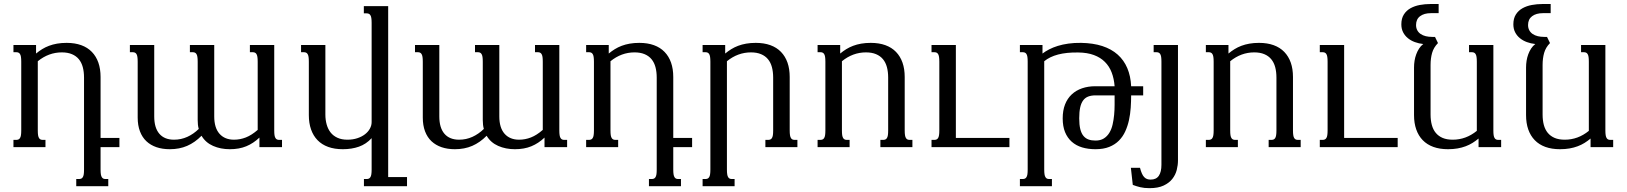

<svg xmlns="http://www.w3.org/2000/svg" viewBox="-20 -747 8260 975"><path d="M171.9 -85Q171.9 -69.8 173.3 -60.5Q174.8 -51.3 178.2 -45.9Q181.6 -40.5 186.3 -38.6Q190.9 -36.6 197.8 -36.6H210.9V0H48.3V-36.6H62Q68.4 -36.6 73.2 -38.6Q78.1 -40.5 81.5 -45.9Q85 -51.3 86.4 -60.5Q87.9 -69.8 87.9 -85V-433.6Q87.9 -448.7 86.4 -458Q85 -467.3 81.5 -472.7Q78.1 -478 73.2 -480Q68.4 -481.9 62 -481.9H48.3V-518.6H163.1V-475.1Q177.7 -487.3 193.8 -497.3Q210 -507.3 228.8 -514.4Q247.6 -521.5 269.8 -525.4Q292 -529.3 318.4 -529.3Q360.4 -529.3 392.6 -517.6Q424.8 -505.9 446.5 -483.4Q468.3 -460.9 479.5 -429Q490.7 -397 490.7 -356V-46.4H586.4V0H490.7V113.8Q490.7 128.9 492.2 138.2Q493.7 147.5 497.1 152.8Q500.5 158.2 505.1 160.2Q509.8 162.1 516.6 162.1H529.8V198.7H367.2V162.1H380.9Q387.2 162.1 392.1 160.2Q397 158.2 400.4 152.8Q403.8 147.5 405.3 138.2Q406.7 128.9 406.7 113.8V-353Q406.7 -382.3 400.4 -406Q394 -429.7 380.4 -446.3Q366.7 -462.9 345.2 -471.9Q323.7 -481 293.9 -481Q227.1 -481 171.9 -436Z M1288.6 -433.6Q1288.6 -448.7 1287.1 -458Q1285.6 -467.3 1282.2 -472.7Q1278.8 -478 1273.9 -480Q1269 -481.9 1262.7 -481.9H1249V-518.6H1372.6V-85Q1372.6 -69.8 1374 -60.5Q1375.5 -51.3 1378.9 -45.9Q1382.3 -40.5 1387 -38.6Q1391.6 -36.6 1398.4 -36.6H1412.1V0H1297.4V-48.3Q1266.6 -19 1230.5 -4.2Q1194.3 10.7 1147 10.7Q1100.1 10.7 1062 -6.1Q1023.9 -22.9 1003.4 -57.6Q969.7 -23.4 930.4 -6.3Q891.1 10.7 842.3 10.7Q804.7 10.7 774.7 0.5Q744.6 -9.8 723.4 -29.8Q702.1 -49.8 690.7 -80.1Q679.2 -110.4 679.2 -149.9V-433.6Q679.2 -448.7 677.7 -458Q676.3 -467.3 672.9 -472.7Q669.4 -478 664.6 -480Q659.7 -481.9 653.3 -481.9H639.6V-518.6H763.2V-155.8Q763.2 -98.1 789.1 -67.9Q814.9 -37.6 863.8 -37.6Q899.4 -37.6 931.2 -52Q962.9 -66.4 989.3 -92.3Q986.3 -102.5 985.1 -113.5Q983.9 -124.5 983.9 -137.2V-433.6Q983.9 -448.7 982.4 -458Q981 -467.3 977.5 -472.7Q974.1 -478 969.2 -480Q964.4 -481.9 958 -481.9H944.3V-518.6H1067.9V-155.8Q1067.9 -98.1 1094.5 -67.9Q1121.1 -37.6 1168.5 -37.6Q1199.2 -37.6 1228.5 -49.1Q1257.8 -60.5 1288.6 -87.4Z M1548.3 -433.6Q1548.3 -448.7 1546.9 -458Q1545.4 -467.3 1542 -472.7Q1538.6 -478 1533.7 -480Q1528.8 -481.9 1522.5 -481.9H1508.8V-518.6H1632.3V-165.5Q1632.3 -138.2 1638.9 -114.7Q1645.5 -91.3 1658.9 -74.2Q1672.4 -57.1 1693.6 -47.4Q1714.8 -37.6 1744.1 -37.6Q1772 -37.6 1794.7 -45.2Q1817.4 -52.7 1833.5 -65.2Q1849.6 -77.6 1858.4 -93.8Q1867.2 -109.9 1867.2 -127V-630.9Q1867.2 -646 1865.7 -655.3Q1864.3 -664.6 1860.8 -669.9Q1857.4 -675.3 1852.5 -677.2Q1847.7 -679.2 1841.3 -679.2H1827.6V-715.8H1951.2V152.3H2046.9V198.7H1828.1V162.1H1841.3Q1847.7 162.1 1852.5 160.2Q1857.4 158.2 1860.8 152.8Q1864.3 147.5 1865.7 138.2Q1867.2 128.9 1867.2 113.8V-45.4Q1839.4 -15.1 1802.7 -2.2Q1766.1 10.7 1720.7 10.7Q1678.7 10.7 1646.5 -1Q1614.3 -12.7 1592.5 -35.2Q1570.8 -57.6 1559.6 -89.6Q1548.3 -121.6 1548.3 -162.6Z M2736.3 -433.6Q2736.3 -448.7 2734.9 -458Q2733.4 -467.3 2730 -472.7Q2726.6 -478 2721.7 -480Q2716.8 -481.9 2710.4 -481.9H2696.8V-518.6H2820.3V-85Q2820.3 -69.8 2821.8 -60.5Q2823.2 -51.3 2826.7 -45.9Q2830.1 -40.5 2834.7 -38.6Q2839.4 -36.6 2846.2 -36.6H2859.9V0H2745.1V-48.3Q2714.4 -19 2678.2 -4.2Q2642.1 10.7 2594.7 10.7Q2547.9 10.7 2509.8 -6.1Q2471.7 -22.9 2451.2 -57.6Q2417.5 -23.4 2378.2 -6.3Q2338.9 10.7 2290 10.7Q2252.4 10.7 2222.4 0.5Q2192.4 -9.8 2171.1 -29.8Q2149.9 -49.8 2138.4 -80.1Q2127 -110.4 2127 -149.9V-433.6Q2127 -448.7 2125.5 -458Q2124 -467.3 2120.6 -472.7Q2117.2 -478 2112.3 -480Q2107.4 -481.9 2101.1 -481.9H2087.4V-518.6H2210.9V-155.8Q2210.9 -98.1 2236.8 -67.9Q2262.7 -37.6 2311.5 -37.6Q2347.2 -37.6 2378.9 -52Q2410.6 -66.4 2437 -92.3Q2434.1 -102.5 2432.9 -113.5Q2431.6 -124.5 2431.6 -137.2V-433.6Q2431.6 -448.7 2430.2 -458Q2428.7 -467.3 2425.3 -472.7Q2421.9 -478 2417 -480Q2412.1 -481.9 2405.8 -481.9H2392.1V-518.6H2515.6V-155.8Q2515.6 -98.1 2542.2 -67.9Q2568.8 -37.6 2616.2 -37.6Q2647 -37.6 2676.3 -49.1Q2705.6 -60.5 2736.3 -87.4Z M3080.1 -85Q3080.1 -69.8 3081.5 -60.5Q3083 -51.3 3086.4 -45.9Q3089.8 -40.5 3094.5 -38.6Q3099.1 -36.6 3106 -36.6H3119.1V0H2956.5V-36.6H2970.2Q2976.6 -36.6 2981.4 -38.6Q2986.3 -40.5 2989.7 -45.9Q2993.2 -51.3 2994.6 -60.5Q2996.1 -69.8 2996.1 -85V-433.6Q2996.1 -448.7 2994.6 -458Q2993.2 -467.3 2989.7 -472.7Q2986.3 -478 2981.4 -480Q2976.6 -481.9 2970.2 -481.9H2956.5V-518.6H3071.3V-475.1Q3085.9 -487.3 3102.1 -497.3Q3118.2 -507.3 3137 -514.4Q3155.8 -521.5 3178 -525.4Q3200.2 -529.3 3226.6 -529.3Q3268.6 -529.3 3300.8 -517.6Q3333 -505.9 3354.7 -483.4Q3376.5 -460.9 3387.7 -429Q3398.9 -397 3398.9 -356V-46.4H3494.6V0H3398.9V113.8Q3398.9 128.9 3400.4 138.2Q3401.9 147.5 3405.3 152.8Q3408.7 158.2 3413.3 160.2Q3418 162.1 3424.8 162.1H3438V198.7H3275.4V162.1H3289.1Q3295.4 162.1 3300.3 160.2Q3305.2 158.2 3308.6 152.8Q3312 147.5 3313.5 138.2Q3314.9 128.9 3314.9 113.8V-353Q3314.9 -382.3 3308.6 -406Q3302.2 -429.7 3288.6 -446.3Q3274.9 -462.9 3253.4 -471.9Q3231.9 -481 3202.1 -481Q3135.3 -481 3080.1 -436Z M3671.4 113.8Q3671.4 128.9 3672.9 138.2Q3674.3 147.5 3677.7 152.8Q3681.2 158.2 3685.8 160.2Q3690.4 162.1 3697.3 162.1H3710.4V198.7H3547.9V162.1H3561.5Q3567.9 162.1 3572.8 160.2Q3577.6 158.2 3581.1 152.8Q3584.5 147.5 3585.9 138.2Q3587.4 128.9 3587.4 113.8V-433.6Q3587.4 -448.7 3585.9 -458Q3584.5 -467.3 3581.1 -472.7Q3577.6 -478 3572.8 -480Q3567.9 -481.9 3561.5 -481.9H3547.9V-518.6H3662.6V-475.1Q3677.2 -487.3 3693.4 -497.3Q3709.5 -507.3 3728.3 -514.4Q3747.1 -521.5 3769.3 -525.4Q3791.5 -529.3 3817.9 -529.3Q3859.9 -529.3 3892.1 -517.6Q3924.3 -505.9 3946 -483.4Q3967.8 -460.9 3979 -429Q3990.2 -397 3990.2 -356V-85Q3990.2 -69.8 3991.7 -60.5Q3993.2 -51.3 3996.6 -45.9Q4000 -40.5 4004.6 -38.6Q4009.3 -36.6 4016.1 -36.6H4029.3V0H3866.7V-36.6H3880.4Q3886.7 -36.6 3891.6 -38.6Q3896.5 -40.5 3899.9 -45.9Q3903.3 -51.3 3904.8 -60.5Q3906.2 -69.8 3906.2 -85V-353Q3906.2 -382.3 3899.9 -406Q3893.6 -429.7 3879.9 -446.3Q3866.2 -462.9 3844.7 -471.9Q3823.2 -481 3793.5 -481Q3726.6 -481 3671.4 -436Z M4255.4 -85Q4255.4 -69.8 4256.8 -60.5Q4258.3 -51.3 4261.7 -45.9Q4265.1 -40.5 4269.8 -38.6Q4274.4 -36.6 4281.2 -36.6H4294.4V0H4131.8V-36.6H4145.5Q4151.9 -36.6 4156.7 -38.6Q4161.6 -40.5 4165 -45.9Q4168.5 -51.3 4169.9 -60.5Q4171.4 -69.8 4171.4 -85V-433.6Q4171.4 -448.7 4169.9 -458Q4168.5 -467.3 4165 -472.7Q4161.6 -478 4156.7 -480Q4151.9 -481.9 4145.5 -481.9H4131.8V-518.6H4246.6V-475.1Q4261.2 -487.3 4277.3 -497.3Q4293.5 -507.3 4312.3 -514.4Q4331.1 -521.5 4353.3 -525.4Q4375.5 -529.3 4401.9 -529.3Q4443.8 -529.3 4476.1 -517.6Q4508.3 -505.9 4530 -483.4Q4551.8 -460.9 4563 -429Q4574.2 -397 4574.2 -356V-85Q4574.2 -69.8 4575.7 -60.5Q4577.1 -51.3 4580.6 -45.9Q4584 -40.5 4588.6 -38.6Q4593.3 -36.6 4600.1 -36.6H4613.3V0H4450.7V-36.6H4464.4Q4470.7 -36.6 4475.6 -38.6Q4480.5 -40.5 4483.9 -45.9Q4487.3 -51.3 4488.8 -60.5Q4490.2 -69.8 4490.2 -85V-353Q4490.2 -382.3 4483.9 -406Q4477.5 -429.7 4463.9 -446.3Q4450.2 -462.9 4428.7 -471.9Q4407.2 -481 4377.4 -481Q4310.5 -481 4255.4 -436Z M5106 0H4710.4V-36.6H4724.1Q4730.5 -36.6 4735.4 -38.6Q4740.2 -40.5 4743.7 -45.9Q4747.1 -51.3 4748.5 -60.5Q4750 -69.8 4750 -85V-433.6Q4750 -448.7 4748.5 -458Q4747.1 -467.3 4743.7 -472.7Q4740.2 -478 4735.4 -480Q4730.5 -481.9 4724.1 -481.9H4710.4V-518.6H4834V-46.4H5106Z M5543 -262.7Q5522 -262.7 5506.3 -256.8Q5490.7 -251 5480.5 -237.3Q5470.2 -223.6 5465.3 -201.2Q5460.4 -178.7 5460.4 -146Q5460.4 -113.3 5465.8 -91.6Q5471.2 -69.8 5481.9 -56.9Q5492.7 -43.9 5507.8 -38.6Q5522.9 -33.2 5543 -33.2Q5568.4 -33.2 5585.4 -43.9Q5602.5 -54.7 5613.5 -72.8Q5624.5 -90.8 5629.9 -114.5Q5635.3 -138.2 5637.7 -163.6Q5640.1 -189 5640.1 -214.8Q5640.1 -240.7 5640.1 -262.7ZM5455.1 -480.5Q5396 -481.4 5353.3 -470.2Q5310.5 -459 5282.7 -436V113.8Q5282.7 128.9 5284.2 138.2Q5285.6 147.5 5289.1 152.8Q5292.5 158.2 5297.1 160.2Q5301.8 162.1 5308.6 162.1H5321.8V198.7H5159.2V162.1H5172.9Q5179.2 162.1 5184.1 160.2Q5189 158.2 5192.4 152.8Q5195.8 147.5 5197.3 138.2Q5198.7 128.9 5198.7 113.8V-433.6Q5198.7 -448.7 5197.3 -458Q5195.8 -467.3 5192.4 -472.7Q5189 -478 5184.1 -480Q5179.2 -481.9 5172.9 -481.9H5159.2V-518.6H5273.9V-475.1Q5288.6 -486.3 5307.9 -496.3Q5327.1 -506.3 5351.6 -513.9Q5376 -521.5 5405.5 -525.6Q5435.1 -529.8 5469.7 -529.3Q5531.2 -528.3 5577.6 -513.2Q5624 -498 5655.8 -469.7Q5687.5 -441.4 5704.6 -400.9Q5721.7 -360.4 5724.1 -309.1H5785.2V-262.7H5724.1Q5724.1 -231.9 5721.9 -199.7Q5719.7 -167.5 5713.1 -137.2Q5706.5 -106.9 5694.3 -80.1Q5682.1 -53.2 5662.1 -33Q5642.1 -12.7 5612.8 -1Q5583.5 10.7 5543 10.7Q5505.9 10.7 5475.1 1.5Q5444.3 -7.8 5422.4 -27.3Q5400.4 -46.9 5388.4 -76.2Q5376.5 -105.5 5376.5 -146Q5376.5 -186 5388.4 -216.6Q5400.4 -247.1 5422.4 -267.6Q5444.3 -288.1 5474.9 -298.6Q5505.4 -309.1 5542 -309.1H5640.1Q5637.2 -347.7 5625.2 -378.9Q5613.3 -410.2 5590.8 -432.6Q5568.4 -455.1 5534.9 -467.5Q5501.5 -480 5455.1 -480.5Z M5877.9 -433.6Q5877.9 -448.7 5876.5 -458Q5875 -467.3 5871.6 -472.7Q5868.2 -478 5863.3 -480Q5858.4 -481.9 5852.1 -481.9H5838.4V-518.6H5961.9V67.9Q5961.9 91.3 5955.6 116.2Q5949.2 141.1 5933.1 161.6Q5917 182.1 5888.9 195.3Q5860.8 208.5 5817.4 208.5Q5790 208.5 5770 203.6Q5750 198.7 5732.4 191.9L5722.7 105H5769Q5773.4 122.1 5778.6 133.8Q5783.7 145.5 5790.3 152.3Q5796.9 159.2 5804.9 162.1Q5813 165 5823.2 165Q5851.6 165 5864.7 145.5Q5877.9 126 5877.9 89.8Z M6227.1 -85Q6227.1 -69.8 6228.5 -60.5Q6230 -51.3 6233.4 -45.9Q6236.8 -40.5 6241.5 -38.6Q6246.1 -36.6 6252.9 -36.6H6266.1V0H6103.5V-36.6H6117.2Q6123.5 -36.6 6128.4 -38.6Q6133.3 -40.5 6136.7 -45.9Q6140.1 -51.3 6141.6 -60.5Q6143.1 -69.8 6143.1 -85V-433.6Q6143.1 -448.7 6141.6 -458Q6140.1 -467.3 6136.7 -472.7Q6133.3 -478 6128.4 -480Q6123.5 -481.9 6117.2 -481.9H6103.5V-518.6H6218.3V-475.1Q6232.9 -487.3 6249 -497.3Q6265.1 -507.3 6283.9 -514.4Q6302.7 -521.5 6325 -525.4Q6347.2 -529.3 6373.5 -529.3Q6415.5 -529.3 6447.8 -517.6Q6480 -505.9 6501.7 -483.4Q6523.4 -460.9 6534.7 -429Q6545.9 -397 6545.9 -356V-85Q6545.9 -69.8 6547.4 -60.5Q6548.8 -51.3 6552.2 -45.9Q6555.7 -40.5 6560.3 -38.6Q6564.9 -36.6 6571.8 -36.6H6585V0H6422.4V-36.6H6436Q6442.4 -36.6 6447.3 -38.6Q6452.1 -40.5 6455.6 -45.9Q6459 -51.3 6460.4 -60.5Q6461.9 -69.8 6461.9 -85V-353Q6461.9 -382.3 6455.6 -406Q6449.2 -429.7 6435.5 -446.3Q6421.9 -462.9 6400.4 -471.9Q6378.9 -481 6349.1 -481Q6282.2 -481 6227.1 -436Z M7077.6 0H6682.1V-36.6H6695.8Q6702.1 -36.6 6707 -38.6Q6711.9 -40.5 6715.3 -45.9Q6718.8 -51.3 6720.2 -60.5Q6721.7 -69.8 6721.7 -85V-433.6Q6721.7 -448.7 6720.2 -458Q6718.8 -467.3 6715.3 -472.7Q6711.9 -478 6707 -480Q6702.1 -481.9 6695.8 -481.9H6682.1V-518.6H6805.7V-46.4H7077.6Z M7244.6 -165.5Q7244.6 -136.2 7251 -112.5Q7257.3 -88.9 7271 -72.3Q7284.7 -55.7 7305.9 -46.6Q7327.1 -37.6 7357.4 -37.6Q7424.3 -37.6 7479.5 -82.5V-433.6Q7479.5 -448.7 7478 -458Q7476.6 -467.3 7473.1 -472.7Q7469.7 -478 7464.8 -480Q7460 -481.9 7453.6 -481.9H7439.9V-518.6H7563.5V-85Q7563.5 -69.8 7564.9 -60.5Q7566.4 -51.3 7569.8 -45.9Q7573.2 -40.5 7577.9 -38.6Q7582.5 -36.6 7589.4 -36.6H7603V0H7488.3V-43.5Q7473.6 -31.2 7457.5 -21.2Q7441.4 -11.2 7422.6 -4.2Q7403.8 2.9 7381.6 6.8Q7359.4 10.7 7333 10.7Q7291 10.7 7258.8 -1Q7226.6 -12.7 7204.8 -35.2Q7183.1 -57.6 7171.9 -89.6Q7160.6 -121.6 7160.6 -162.6V-404.3Q7160.6 -421.4 7163.3 -438.5Q7166 -455.6 7171.9 -471.4Q7177.7 -487.3 7186.5 -500.7Q7195.3 -514.2 7207.5 -523.4Q7185.1 -525.9 7165 -533.2Q7145 -540.5 7129.6 -553Q7114.3 -565.4 7105.2 -583Q7096.2 -600.6 7096.2 -623.5Q7096.2 -653.3 7108.9 -673.3Q7121.6 -693.4 7142.6 -705.1Q7163.6 -716.8 7189.9 -721.7Q7216.3 -726.6 7243.7 -726.6H7285.6V-680.2H7246.6Q7211.9 -680.2 7191.4 -664.8Q7170.9 -649.4 7170.9 -620.1Q7170.9 -605 7177 -593.5Q7183.1 -582 7194.1 -574.5Q7205.1 -566.9 7220.2 -563.2Q7235.4 -559.6 7253.4 -559.6H7267.1L7282.2 -528.3Q7260.3 -505.9 7252.4 -478.3Q7244.6 -450.7 7244.6 -417Z M7813.5 -165.5Q7813.5 -136.2 7819.8 -112.5Q7826.2 -88.9 7839.8 -72.3Q7853.5 -55.7 7874.8 -46.6Q7896 -37.6 7926.3 -37.6Q7993.2 -37.6 8048.3 -82.5V-433.6Q8048.3 -448.7 8046.9 -458Q8045.4 -467.3 8042 -472.7Q8038.6 -478 8033.7 -480Q8028.8 -481.9 8022.5 -481.9H8008.8V-518.6H8132.3V-85Q8132.3 -69.8 8133.8 -60.5Q8135.3 -51.3 8138.7 -45.9Q8142.1 -40.5 8146.7 -38.6Q8151.4 -36.6 8158.2 -36.6H8171.9V0H8057.1V-43.5Q8042.5 -31.2 8026.4 -21.2Q8010.3 -11.2 7991.5 -4.2Q7972.7 2.9 7950.4 6.8Q7928.2 10.7 7901.9 10.7Q7859.9 10.7 7827.6 -1Q7795.4 -12.7 7773.7 -35.2Q7752 -57.6 7740.7 -89.6Q7729.5 -121.6 7729.5 -162.6V-404.3Q7729.5 -421.4 7732.2 -438.5Q7734.9 -455.6 7740.7 -471.4Q7746.6 -487.3 7755.4 -500.7Q7764.2 -514.2 7776.4 -523.4Q7753.9 -525.9 7733.9 -533.2Q7713.9 -540.5 7698.5 -553Q7683.1 -565.4 7674.1 -583Q7665 -600.6 7665 -623.5Q7665 -653.3 7677.7 -673.3Q7690.4 -693.4 7711.4 -705.1Q7732.4 -716.8 7758.8 -721.7Q7785.2 -726.6 7812.5 -726.6H7854.5V-680.2H7815.4Q7780.8 -680.2 7760.3 -664.8Q7739.7 -649.4 7739.7 -620.1Q7739.7 -605 7745.8 -593.5Q7752 -582 7762.9 -574.5Q7773.9 -566.9 7789.1 -563.2Q7804.2 -559.6 7822.3 -559.6H7835.9L7851.1 -528.3Q7829.1 -505.9 7821.3 -478.3Q7813.5 -450.7 7813.5 -417Z"/></svg>

Font: Arian AMU Serif
Style: Regular
Weight: 400
Designer: Ruben Hakobyan (Tarumian)
Foundry: Ruben Hakobyan (Tarumian)
Version: Version 1.002